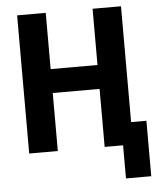

<svg xmlns="http://www.w3.org/2000/svg" viewBox="-58 -756 832 976"><g transform="rotate(-5 357.5 -268.0)"><path d="M545 169V0H454V-114H674V169ZM66 0V-705H212V-418H451V-705H596V0H451V-296H212V0Z"/></g></svg>

Font: Nunito Sans 10pt Condensed ExtraBold
Style: Regular
Weight: 800
Width: 3
Designer: Vernon Adams
Foundry: Vernon Adams
Version: Version 3.101;gftools[0.9.27]